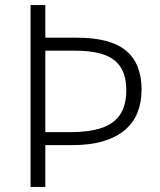

<svg xmlns="http://www.w3.org/2000/svg" viewBox="-20 -734 629 754"><path d="M536 -382Q536 -332 520 -292Q504 -252 470.5 -223.5Q437 -195 385.5 -179.5Q334 -164 262 -164H158V0H100V-714H158V-586H282Q414 -586 475 -535Q536 -484 536 -382ZM256 -215Q327 -215 376 -230.5Q425 -246 450.5 -282.5Q476 -319 476 -380Q476 -461 428.5 -498Q381 -535 275 -535H158V-215Z"/></svg>

Font: Noto Sans Hebrew Light
Style: Regular
Weight: 300
Designer: Monotype Design Team
Foundry: Monotype Imaging Inc.
Version: Version 2.003